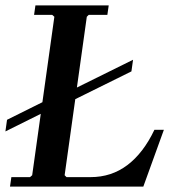

<svg xmlns="http://www.w3.org/2000/svg" viewBox="-20 -690 645 710"><path d="M191 -330 472 -469 466 -426 185 -287ZM187 -297 0 -204 6 -247 193 -340ZM551 -210H586L510 0H17L22 -35H91L99 -42L181 -628L173 -635H106L111 -670H382L377 -635H308L301 -628L219 -42L226 -35H315Q392 -35 451 -79.5Q510 -124 551 -210Z"/></svg>

Font: Brygada 1918 SemiBold
Style: Italic
Weight: 600
Italic angle: -8°
Designer: Mateusz Machalski | Borys Kosmynka | Przemek Hoffer
Foundry: NIEPODLEGLA 2018
Version: Version 3.006